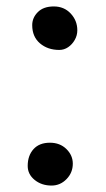

<svg xmlns="http://www.w3.org/2000/svg" viewBox="-20 -564 328 596"><path d="M164 -409Q128 -409 104 -429.5Q80 -450 80 -486Q80 -509 97.5 -526.5Q115 -544 147 -544Q179 -544 199.5 -522Q220 -500 220 -470Q220 -454 212 -440Q204 -426 191.5 -417.5Q179 -409 164 -409ZM140 12Q109 12 87.5 -5.5Q66 -23 66 -49Q66 -81 84 -101Q102 -121 135 -121Q166 -121 186 -101.5Q206 -82 206 -56Q206 -28 186.5 -8Q167 12 140 12Z"/></svg>

Font: Playpen Sans Medium
Style: Regular
Weight: 500
Designer: Laura Meseguer, Veronika Burian, José Scaglione
Foundry: TypeTogether
Version: Version 1.001